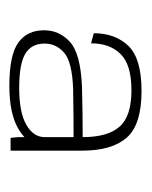

<svg xmlns="http://www.w3.org/2000/svg" viewBox="21 -743 308 390"><g transform="rotate(90 175.0 -548.0)"><path d="M260 -415.5H286V-561.5Q286 -621 259.8 -651.2Q233.5 -681.5 164.5 -681.5Q99 -681.5 73.2 -654.8Q47.5 -628 47.5 -584.5L68 -579Q68 -617 89.8 -639Q111.5 -661 163.5 -661Q216 -661 237.2 -637Q258.5 -613 258.5 -562.5V-431ZM154 -413Q213 -413 244.2 -432.8Q275.5 -452.5 275.5 -479.5L258.5 -484.5Q258.5 -462 233.5 -447.5Q208.5 -433 158.5 -433Q109.5 -433 89 -445.5Q68.5 -458 68.5 -484.5Q68.5 -508 87 -524.2Q105.5 -540.5 160 -542.5Q217.5 -543.5 266 -543.5V-562Q209 -562 155 -560.5Q88.5 -557.5 65 -536Q41.5 -514.5 41.5 -483.5Q41.5 -449 66.8 -431Q92 -413 154 -413Z"/></g></svg>

Font: Anybody UltraCondensed Thin ExtraLight
Style: Regular
Weight: 250
Version: Version 1.111